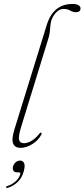

<svg xmlns="http://www.w3.org/2000/svg" viewBox="-20 -738 426 968"><path d="M345 -718Q367 -718 376.5 -711.2Q386 -704.5 386 -696Q386 -676.5 362.5 -676.5Q347.5 -676.5 334 -684.8Q320.5 -693 300.5 -693Q276.5 -693 256.8 -668.2Q237 -643.5 234.5 -613.5Q233 -592 230.8 -574.8Q228.5 -557.5 222.5 -539.5L88 -103Q71.5 -50 76.2 -33Q81 -16 100.5 -16Q117.5 -16 137.8 -27.2Q158 -38.5 178.5 -64Q182.5 -70 186 -69Q191.5 -68.5 189 -60.5Q174 -31 143.5 -11.8Q113 7.5 83 7.5Q56 7.5 46.5 -13.5Q37 -34.5 53 -86.5L215.5 -611.5Q248.5 -718 345 -718ZM67 131Q53 131 47.8 122.8Q42.5 114.5 45.5 102Q49 88.5 59.2 80Q69.5 71.5 81.5 71.5Q95.5 71.5 101.5 84.5Q107.5 97.5 100 124.5Q92 157 69.8 178.8Q47.5 200.5 19 209Q11.5 211 10.5 206.5Q10 202 16.5 200Q42 192 59.8 175Q77.5 158 82 141Q84.5 131 76 131Z"/></svg>

Font: Fraunces 72pt Thin
Style: Italic
Weight: 100
Italic angle: -16°
Version: Version 1.000;[b76b70a41]